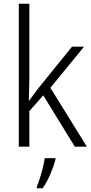

<svg xmlns="http://www.w3.org/2000/svg" viewBox="-20 -873 485 1021"><path d="M136 -466Q136 -435 135 -402.5Q134 -370 133 -338H135Q147 -354 160 -371.5Q173 -389 185 -405L363 -625H427L248 -406L442 -93H378L210 -366L136 -282V-93H80V-853H136ZM275 -24Q266 10 248 52.5Q230 95 207 128H176V118Q183 102 192 74.5Q201 47 208 18Q215 -11 218 -32H275Z"/></svg>

Font: Noto Sans Telugu UI SemiCondensed Light
Style: Regular
Weight: 300
Width: 4
Designer: Jelle Bosma - Monotype Design Team
Foundry: Monotype Imaging Inc.
Version: Version 2.005; ttfautohint (v1.8.4.7-5d5b)